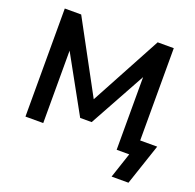

<svg xmlns="http://www.w3.org/2000/svg" viewBox="-147 -858 1195 1177"><g transform="rotate(20 450.5 -270.0)"><path d="M701 165 756 0H674V-533L702 -525L472 -107H397L167 -523L195 -531V0H79V-705H186L463 -193H409L685 -705H790V-103H901L811 165Z"/></g></svg>

Font: Nunito Sans 12pt ExtraLight
Style: Regular
Weight: 200
Designer: Vernon Adams
Foundry: Vernon Adams
Version: Version 3.101;gftools[0.9.27]